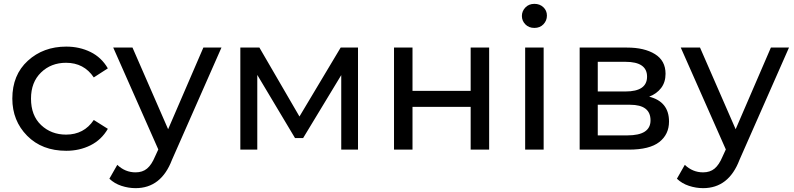

<svg xmlns="http://www.w3.org/2000/svg" viewBox="-20 -777 4122 997"><path d="M324 6Q198 6 121 -72Q44 -150 44 -265Q44 -388 124.5 -461.5Q205 -535 324 -535Q393 -535 450 -507Q507 -479 540 -422L467 -375Q416 -451 323 -451Q245 -451 193 -400.5Q141 -350 141 -265Q141 -177 193.5 -127.5Q246 -78 323 -78Q416 -78 467 -154L540 -108Q507 -51 450 -22.5Q393 6 324 6Z M684 200Q647 200 610.5 188Q574 176 548 151L589 79Q630 118 684 118Q720 118 743.5 98.5Q767 79 785 36L802 -1L568 -530H668L853 -106L1036 -530H1130L873 53Q817 200 684 200Z M1839 0H1752V-387L1554 -60H1512L1316 -388V0H1228V-530H1327L1535 -172L1749 -530H1839Z M2520 0H2424V-222H2122V0H2026V-530H2122V-305H2424V-530H2520Z M2803 0H2707V-530H2803ZM2755 -632Q2726 -632 2708 -650.5Q2690 -669 2690 -694Q2690 -719 2708 -738Q2726 -757 2755 -757Q2783 -757 2801.5 -739.5Q2820 -722 2820 -696Q2820 -670 2802 -651Q2784 -632 2755 -632Z M3245 0H2990V-530H3236Q3326 -530 3381 -496Q3436 -462 3436 -394Q3436 -350 3413 -320Q3390 -290 3351 -275Q3454 -249 3454 -146Q3454 -79 3403.5 -39.5Q3353 0 3245 0ZM3228 -302Q3340 -302 3340 -379Q3340 -456 3228 -456H3084V-302ZM3238 -74Q3358 -74 3358 -152Q3358 -233 3252 -233H3084V-74Z M3631 200Q3594 200 3557.5 188Q3521 176 3495 151L3536 79Q3577 118 3631 118Q3667 118 3690.5 98.5Q3714 79 3732 36L3749 -1L3515 -530H3615L3800 -106L3983 -530H4077L3820 53Q3764 200 3631 200Z"/></svg>

Font: Argentum Novus
Style: Regular
Weight: 400
Designer: Julieta Ulanovsky
Foundry: Julieta Ulanovsky
Version: Version 7.20;July 27, 2021;FontCreator 13.0.0.2683 64-bit